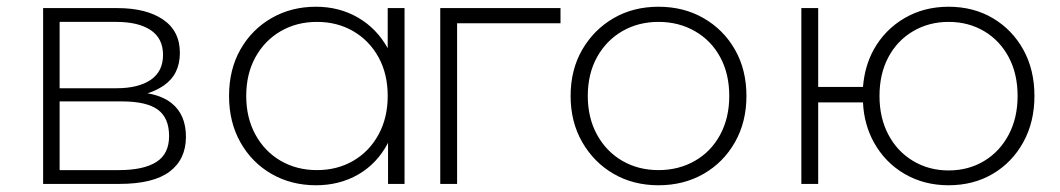

<svg xmlns="http://www.w3.org/2000/svg" viewBox="-20 -546 3147 570"><path d="M108 0V-522H328Q414 -522 464 -488Q514 -454 514 -389Q514 -325 466 -292Q444 -277 418 -269Q463 -261 489 -240Q532 -206 532 -140Q532 -73 483.5 -36.5Q435 0 334 0ZM157 -284H325Q391 -284 427.5 -309Q464 -334 464 -383Q464 -432 427.5 -456.5Q391 -481 325 -481H157ZM157 -41H333Q406 -41 444 -65Q482 -89 482 -142Q482 -196 448.5 -220.5Q415 -245 341 -245H157Z M918 4Q845 4 786.5 -29.5Q728 -63 694 -123Q660 -183 660 -261Q660 -340 694 -399.5Q728 -459 786.5 -492.5Q845 -526 918 -526Q987 -526 1042.5 -494Q1098 -462 1131 -403Q1131 -403 1131 -402V-522H1181V0H1132V-123Q1132 -122 1131 -120Q1099 -60 1043.5 -28Q988 4 918 4ZM921 -41Q981 -41 1028.5 -68.5Q1076 -96 1103.5 -146Q1131 -196 1131 -261Q1131 -327 1103.5 -376.5Q1076 -426 1028.5 -453.5Q981 -481 921 -481Q861 -481 813.5 -453.5Q766 -426 738.5 -376.5Q711 -327 711 -261Q711 -196 738.5 -146Q766 -96 813.5 -68.5Q861 -41 921 -41Z M1287 0V-522H1644V-477H1337V0Z M1935 4Q1860 4 1801.5 -30Q1743 -64 1708.5 -124Q1674 -184 1674 -261Q1674 -339 1708.5 -398.5Q1743 -458 1801.5 -492Q1860 -526 1935 -526Q2010 -526 2069 -492Q2128 -458 2162 -398.5Q2196 -339 2196 -261Q2196 -184 2162 -124Q2128 -64 2069 -30Q2010 4 1935 4ZM1935 -41Q1995 -41 2043 -68.5Q2091 -96 2118 -146Q2145 -196 2145 -261Q2145 -327 2118 -376.5Q2091 -426 2043 -453.5Q1995 -481 1935 -481Q1875 -481 1827.5 -453.5Q1780 -426 1752.5 -376.5Q1725 -327 1725 -261Q1725 -196 1752.5 -146Q1780 -96 1827.5 -68.5Q1875 -41 1935 -41Z M2359 0V-522H2409V-288H2542Q2547 -350 2574 -399Q2607 -458 2665 -492Q2723 -526 2796 -526Q2870 -526 2927.5 -492Q2985 -458 3018 -398.5Q3051 -339 3051 -261Q3051 -184 3018 -124Q2985 -64 2927.5 -30Q2870 4 2796 4Q2723 4 2665 -30Q2607 -64 2574 -124Q2545 -177 2542 -242H2409V0ZM2796 -40Q2855 -40 2901.5 -68Q2948 -96 2974.5 -146Q3001 -196 3001 -261Q3001 -327 2974.5 -376.5Q2948 -426 2901.5 -453.5Q2855 -481 2796 -481Q2738 -481 2691 -453.5Q2644 -426 2617.5 -376.5Q2591 -327 2591 -261Q2591 -196 2617.5 -146Q2644 -96 2691 -68Q2738 -40 2796 -40Z"/></svg>

Font: Montserrat Z Light
Style: Regular
Weight: 300
Designer: Julieta Ulanovsky
Foundry: Julieta Ulanovsky
Version: Version 8.000